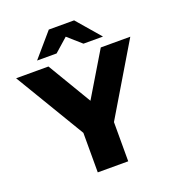

<svg xmlns="http://www.w3.org/2000/svg" viewBox="-179 -1031 1049 1155"><g transform="rotate(-20 345.5 -454.0)"><path d="M711 -700H522L354 -420L187 -700H-20L248 -253V0H443V-251ZM346 -833 432 -757H557L427 -908H265L135 -757H260Z"/></g></svg>

Font: Montserrat-Alt1 ExtBd
Style: Regular
Weight: 800
Designer: Differentunic
Foundry: Differentunic
Version: Version 7.222